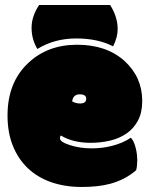

<svg xmlns="http://www.w3.org/2000/svg" viewBox="-20 -725 593 760"><path d="M296.9 -315.4Q321.3 -315.4 321.3 -334Q321.3 -351.6 295.4 -351.6Q269.5 -351.6 265.6 -323.7Q279.8 -315.4 296.9 -315.4ZM303.2 15.1Q237.3 15.1 183.1 -3.7Q128.9 -22.5 90.6 -58.8Q52.2 -95.2 31 -147.7Q9.8 -200.2 9.8 -267.6Q9.8 -399.4 92.3 -476.1Q168.5 -547.9 285.2 -547.9Q401.4 -547.9 472.7 -483.9Q543 -419.4 543 -325.7Q543 -279.8 526.4 -248.3Q509.8 -216.8 481.4 -197Q453.1 -177.2 416 -168.5Q378.9 -159.7 338.4 -159.7Q269 -159.7 221.2 -188.5Q217.3 -185.5 217.3 -177.7Q217.3 -163.1 255.9 -150.9Q294.9 -137.7 343.8 -137.7Q362.8 -137.7 383.3 -140.1Q403.8 -142.6 423.8 -147.7Q443.8 -152.8 462.9 -160.9Q481.9 -168.9 497.6 -179.7Q504.4 -173.8 509.3 -162.6Q514.2 -151.4 517.3 -138.7Q520.5 -126 522 -113.3Q523.4 -100.6 523.4 -91.8Q523.4 -68.8 519 -51.3Q495.6 -31.2 470.2 -18.3Q444.8 -5.4 418 2Q391.1 9.3 362.3 12.2Q333.5 15.1 303.2 15.1ZM416 -705.1Q430.7 -681.6 437.7 -659.7Q444.8 -637.7 445.6 -616.9Q446.3 -596.2 441.4 -577.4Q436.5 -558.6 427.7 -541.5Q367.2 -572.8 281.7 -572.8Q195.8 -572.8 127.9 -531.2Q105 -569.3 105 -615Q105 -660.6 134.8 -705.1Z"/></svg>

Font: Modak sl
Style: Regular
Weight: 400
Designer: Sarang Kulkarni, Maithili Shingre, Noopur Datye
Foundry: Ek Type
Version: Version 1.036;PS Version 1.000;hotconv 1.0.79;makeotf.lib2.5